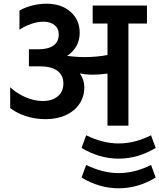

<svg xmlns="http://www.w3.org/2000/svg" viewBox="-20 -678 860 1036"><path d="M35 -95V-207Q69 -175 116.5 -154Q164 -133 211 -133Q262 -133 292 -158.5Q322 -184 322 -227Q322 -272 289.5 -296Q257 -320 196 -320H136V-412H186Q240 -412 268.5 -432.5Q297 -453 297 -492Q297 -524 274.5 -542.5Q252 -561 214 -561Q183 -561 148.5 -549Q114 -537 85 -518V-621Q112 -637 151 -647.5Q190 -658 231 -658Q311 -658 360.5 -614.5Q410 -571 410 -501Q410 -461 392 -429Q374 -397 342 -377Q387 -370 438 -370Q499 -370 560 -381V-551H480V-648H773V-551H673V0H560V-281Q515 -275 481 -275Q443 -275 411 -282Q435 -247 435 -207Q435 -157 409 -118Q383 -79 335.5 -57Q288 -35 226 -35Q170 -35 119.5 -51.5Q69 -68 35 -95ZM620 96Q707 96 795 52L820 120Q725 178 620 178Q516 178 420 120L445 52Q535 96 620 96ZM620 256Q707 256 795 212L820 280Q725 338 620 338Q516 338 420 280L445 212Q535 256 620 256Z"/></svg>

Font: Madhuban Medium
Style: Regular
Weight: 500
Designer: jaikishan Patel
Foundry: MagicType
Version: Version 1.000